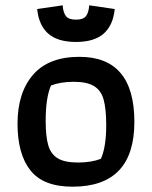

<svg xmlns="http://www.w3.org/2000/svg" viewBox="-20 -695 572 723"><path d="M120 -661 216 -675Q218 -647 228.5 -634Q239 -621 266 -621Q293 -621 303.5 -634Q314 -647 316 -675L412 -661Q406 -600 370.5 -568.5Q335 -537 266 -537Q197 -537 161.5 -568.5Q126 -600 120 -661ZM46 -229Q46 -346 104.5 -413.5Q163 -481 279 -481Q486 -481 486 -236Q486 8 253 8Q143 8 94.5 -53.5Q46 -115 46 -229ZM360 -97Q380 -142 380 -223Q380 -284 370.5 -319Q361 -354 334.5 -370.5Q308 -387 258 -387Q208 -387 172 -373Q152 -327 152 -240Q152 -180 162 -147Q172 -114 198 -98.5Q224 -83 274 -83Q324 -83 360 -97Z"/></svg>

Font: Athiti SemiBold
Style: Regular
Weight: 600
Designer: CadsonDemak Team
Foundry: CadsonDemak
Version: Version 1.032